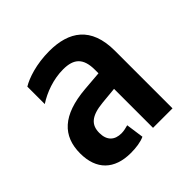

<svg xmlns="http://www.w3.org/2000/svg" viewBox="-144 -657 794 794"><g transform="rotate(-45 253.0 -259.5)"><path d="M189 9C219 9 249 5 270 -5L259 -83C248 -80 233 -76 219 -76C180 -76 155 -97 155 -142C155 -188 180 -214 254 -221L327 -228V0H441V-337C441 -477 362 -528 248 -528C172 -528 111 -507 80 -488V-386C121 -413 178 -434 235 -434C298 -434 327 -407 327 -339V-319L241 -312C100 -300 39 -240 39 -138C39 -44 92 9 189 9Z"/></g></svg>

Font: Noto Sans Thai UI Cond SemBd
Style: Regular
Weight: 600
Width: 3
Designer: Monotype Design Team
Foundry: Monotype Imaging Inc.
Version: Version 2.000